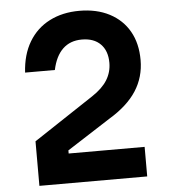

<svg xmlns="http://www.w3.org/2000/svg" viewBox="-56 -869 812 919"><g transform="rotate(-5 350.0 -409.0)"><path d="M96 -214 385 -405Q435 -438 458 -475.5Q481 -513 481 -558Q481 -615 449 -647.5Q417 -680 359 -680Q303 -680 267.5 -646Q232 -612 218 -546H75Q80 -632 116.5 -693Q153 -754 215.5 -786Q278 -818 359 -818Q442 -818 503.5 -786Q565 -754 598 -696Q631 -638 631 -558Q631 -476 588.5 -410Q546 -344 456 -290L249 -157V-142H614V0H96Z"/></g></svg>

Font: Martian Mono SemiExpanded SemiBold
Style: Regular
Weight: 600
Monospace: yes
Version: Version 0.930